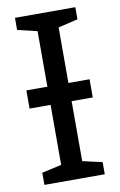

<svg xmlns="http://www.w3.org/2000/svg" viewBox="-83 -761 504 808"><g transform="rotate(-10 169.5 -357.0)"><path d="M297.9 0H40V-51.8L124 -70.8V-327.1H34.2V-404.8H124V-642.1L40 -662.1V-713.9H297.9V-662.1L213.9 -642.1V-404.8H304.2V-327.1H213.9V-70.8L297.9 -51.8Z"/></g></svg>

Font: Noto Sans Southeast Asian
Style: Regular
Weight: 400
Designer: Monotype Design Team
Foundry: Monotype Imaging Inc.
Version: Version 1.06 uh; ttfautohint (v1.4.1)